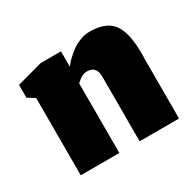

<svg xmlns="http://www.w3.org/2000/svg" viewBox="-79 -377 473 464"><g transform="rotate(-30 158.0 -145.0)"><path d="M133.7 0V-194.3Q134.3 -195 136.2 -196.5Q138 -198 138.8 -198.7Q139.7 -199.3 141.5 -200.8Q143.3 -202.3 144.3 -203Q145.3 -203.7 147 -204.8Q148.7 -206 150 -206.5Q151.3 -207 153.2 -207.8Q155 -208.7 156.5 -209Q158 -209.3 159.8 -209.7Q161.7 -210 163.7 -210Q191.3 -210 190.3 -178.7V0H300.3V-169Q300.3 -171.3 300.7 -175.3Q300.7 -179.3 300.7 -181.3Q300.7 -240 281.8 -265Q263 -290 217.3 -290Q204.3 -290 190.8 -284.8Q177.3 -279.7 167.7 -272.5Q158 -265.3 150.2 -258Q142.3 -250.7 138.3 -245.3L134.3 -240.3V-283.3H77.7L6 -263.7V-228L26 -215.7V0Z"/></g></svg>

Font: Jomhuria
Style: Regular
Weight: 400
Designer: Arabic design by Kourosh Beigpour, Latin design by Eben Sorkin, engineering by Lasse Fister and Khaled Hosney
Version: Version 1.0000